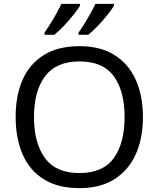

<svg xmlns="http://www.w3.org/2000/svg" viewBox="-20 -964 821 994"><path d="M720 -358Q720 -247 682.5 -164.5Q645 -82 572 -36Q499 10 391 10Q280 10 206.5 -36Q133 -82 97 -165Q61 -248 61 -359Q61 -469 97 -551Q133 -633 206.5 -679Q280 -725 392 -725Q499 -725 572 -679.5Q645 -634 682.5 -551.5Q720 -469 720 -358ZM156 -358Q156 -223 213 -145.5Q270 -68 391 -68Q513 -68 569 -145.5Q625 -223 625 -358Q625 -493 569 -569.5Q513 -646 392 -646Q271 -646 213.5 -569.5Q156 -493 156 -358ZM570 -934Q560 -917 537 -888Q514 -859 487 -830.5Q460 -802 437 -784H387V-796Q401 -815 417 -841Q433 -867 448.5 -894.5Q464 -922 474 -944H570ZM394 -934Q384 -917 361 -888Q338 -859 311 -830.5Q284 -802 261 -784H211V-796Q232 -825 257 -867.5Q282 -910 298 -944H394Z"/></svg>

Font: Noto Sans Tifinagh Adrar
Style: Regular
Weight: 400
Designer: JamraPatel
Foundry: JamraPatel LLC
Version: Version 2.006; ttfautohint (v1.8.4.7-5d5b)